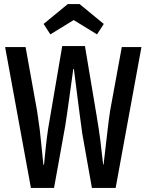

<svg xmlns="http://www.w3.org/2000/svg" viewBox="-20 -918 712 938"><path d="M292 -266 244 0H131L5 -688H105L161 -377Q164 -358 167 -335.5Q170 -313 174 -286Q177 -259 181.5 -216Q186 -173 192 -113H195Q199 -154 202 -183Q205 -212 208 -237.5Q211 -263 215 -288.5Q219 -314 225 -347L284 -693H395L453 -347Q459 -310 463 -284Q467 -258 470 -233.5Q473 -209 476 -181.5Q479 -154 484 -114H486Q493 -174 498 -217Q503 -260 506 -286Q509 -312 512 -335Q515 -358 518 -377L575 -688H671L545 0H429L382 -265Q380 -281 377 -302Q374 -323 369.5 -358Q365 -393 358 -446.5Q351 -500 341 -581H338Q327 -500 319.5 -446.5Q312 -393 307 -358Q302 -323 298.5 -302Q295 -281 292 -266ZM311 -898H369L487 -801L454 -750L340 -820L226 -750L193 -801Z"/></svg>

Font: Medium
Style: Regular
Weight: 500
Designer: Fernando Haro
Foundry: deFharo
Version: Version 1.787